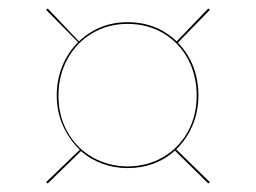

<svg xmlns="http://www.w3.org/2000/svg" viewBox="-20 -563 600 450"><path d="M393 -213 472 -136 468 -133 390 -210Q344 -169 279 -169Q248 -169 219.5 -179.5Q191 -190 170 -209L92 -133L88 -136L167 -212Q142 -236 127.5 -268.5Q113 -301 113 -339Q113 -376 126 -408Q139 -440 163 -464L88 -540L92 -543L165 -466Q213 -511 279 -511Q347 -511 394 -466L468 -543L472 -540L397 -463Q445 -413 445 -339Q445 -301 431 -268.5Q417 -236 393 -213ZM279 -173Q324 -173 361 -194Q398 -215 419.5 -253Q441 -291 441 -339Q441 -386 420.5 -424.5Q400 -463 363 -485Q326 -507 279 -507Q233 -507 196 -485Q159 -463 138 -424.5Q117 -386 117 -339Q117 -291 138.5 -253Q160 -215 197.5 -194Q235 -173 279 -173Z"/></svg>

Font: FiraGO Four
Style: Regular
Weight: 100
Designer: bBox Type
Foundry: bBox Type GmbH
Version: Version 1.001